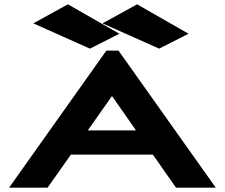

<svg xmlns="http://www.w3.org/2000/svg" viewBox="-20 -868 1040 888"><path d="M794 0 687 -153H308L200 0H22L472 -634H528L978 0ZM498 -424 386 -265H609ZM396 -643 134 -760 294 -848 532 -712ZM716 -643 454 -760 614 -848 852 -712Z"/></svg>

Font: Inconsolata UltraExpanded Black
Style: Regular
Weight: 900
Width: 9
Monospace: yes
Designer: Raph Levien, Cyreal, Brenton Simpson
Foundry: Raph Levien, Cyreal, Google
Version: Version 3.001; ttfautohint (v1.8.2.53-6de2)